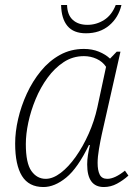

<svg xmlns="http://www.w3.org/2000/svg" viewBox="-20 -743 537 773"><path d="M155 10Q96 10 68.5 -34.5Q41 -79 41 -165Q41 -212 53 -264Q65 -316 88 -366Q111 -416 144.5 -457Q178 -498 221.5 -522Q265 -546 318 -546Q351 -546 378 -535Q405 -524 423 -507L450 -535H465L390 -203Q384 -176 378.5 -143.5Q373 -111 373 -87Q373 -57 381.5 -40Q390 -23 412 -23Q442 -23 483 -56L497 -36Q476 -17 451 -3.5Q426 10 398 10Q331 10 331 -81Q331 -99 334 -118.5Q337 -138 342 -159H338Q293 -66 246.5 -28Q200 10 155 10ZM164 -23Q193 -23 224.5 -47Q256 -71 285 -112Q314 -153 337 -204.5Q360 -256 372 -311L407 -474Q393 -495 369 -506Q345 -517 318 -517Q273 -517 236.5 -493Q200 -469 171.5 -430Q143 -391 123.5 -344Q104 -297 94 -250Q84 -203 84 -163Q84 -86 106.5 -54.5Q129 -23 164 -23ZM326 -609Q276 -609 251.5 -638.5Q227 -668 226 -723H250Q251 -683 273 -663Q295 -643 332 -643Q368 -643 399 -662.5Q430 -682 446 -723H469Q457 -672 419.5 -640.5Q382 -609 326 -609Z"/></svg>

Font: Noto Serif ExtraLight
Style: Italic
Weight: 200
Italic angle: -12°
Designer: Monotype Design Team
Foundry: Monotype Imaging Inc.
Version: Version 2.014; ttfautohint (v1.8.4.7-5d5b)